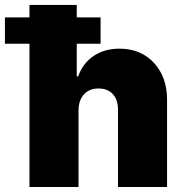

<svg xmlns="http://www.w3.org/2000/svg" viewBox="-68 -747 735 767"><path d="M245.7 -306.8V0H49.7V-572.4H-48.3V-677.6H49.7V-727.3H238.6V-677.6H333.8V-572.4H238.6V-441.8H244.3Q262.8 -494.3 305.9 -523.4Q349.1 -552.6 409.1 -552.6Q495 -552.6 547.4 -495.4Q599.8 -438.2 599.4 -348V0H403.4V-306.8Q403.8 -347.7 383.2 -370.6Q362.6 -393.5 325.3 -393.5Q289.1 -393.5 267.6 -370.2Q246.1 -346.9 245.7 -306.8Z"/></svg>

Font: Karasuma Gothic
Style: Black
Weight: 900
Designer: Rasmus Andersson / Ryoko Nishizuka
Foundry: Genbu
Version: Version 1.00